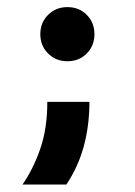

<svg xmlns="http://www.w3.org/2000/svg" viewBox="-20 -428 373 532"><path d="M166.7 -258.3Q134.7 -258.3 113.2 -279.9Q91.7 -301.4 91.7 -333.3Q91.7 -365.3 113.2 -386.8Q134.7 -408.3 166.7 -408.3Q199.3 -408.3 220.5 -386.8Q241.7 -365.3 241.7 -333.3Q241.7 -301.4 220.5 -279.9Q199.3 -258.3 166.7 -258.3ZM42.4 83.3Q72.2 40.3 91.7 -16Q111.1 -72.2 111.1 -145.8H227.8Q227.8 -80.6 212.2 -22.9Q196.5 34.7 163.9 83.3Z"/></svg>

Font: co2trust
Style: Bold
Weight: 700
Designer: Kristian Moeller
Foundry: Dicotype
Version: Version 1.000